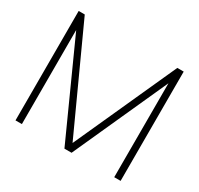

<svg xmlns="http://www.w3.org/2000/svg" viewBox="-152 -907 1134 1094"><g transform="rotate(30 415.5 -360.0)"><path d="M70 0V-720H110L416 -51L719 -720H761V-1H719V-619L439 0H392L112 -619V0Z"/></g></svg>

Font: Manrope
Style: Regular
Weight: 400
Designer: Mikhail Sharanda
Foundry: Mikhail Sharanda
Version: Version 4.503